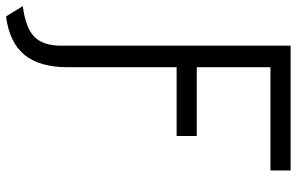

<svg xmlns="http://www.w3.org/2000/svg" viewBox="-216 -550 965 624"><g transform="rotate(90 266.0 -237.5)"><path d="M102 0V-700H507.5V-634.5H172V-395H395.5V-329.5H172V0ZM7 225 -26.5 170.5Q45.5 161 73.8 132.2Q102 103.5 102 46V-10H172V24Q172 115.5 132.2 164.5Q92.5 213.5 7 225Z"/></g></svg>

Font: Overpass Light
Style: Regular
Weight: 300
Designer: Delve Withrington, Dave Bailey, Thomas Jockin
Foundry: Delve Fonts LLC
Version: Version 4.000; ttfautohint (v1.8.3)